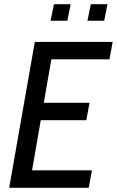

<svg xmlns="http://www.w3.org/2000/svg" viewBox="-20 -901 560 921"><path d="M126.5 -42.5 92.5 -84H421L405.5 0H24L147 -700H520.5L505 -616.5H184L233.5 -657.5ZM155 -408H409.5L394 -324.5H139ZM222.5 -801.5 239 -881H319L303 -801.5ZM399.5 -801.5 415.5 -881H495.5L480 -801.5Z"/></svg>

Font: Cabin
Style: Italic
Weight: 400
Width: 4
Italic angle: -10°
Designer: Pablo Impallari
Foundry: Pablo Impallari. http://www.impallari.com Igino Marini. http://www.ikern.com
Version: Version 3.001